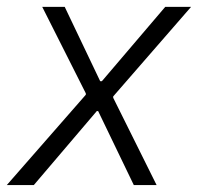

<svg xmlns="http://www.w3.org/2000/svg" viewBox="-44 -535 573 555"><path d="M342.8 0 239.7 -213.9H235.8L204.1 -261.2V-265.1L78.1 -515.1H143.1L245.6 -300.3H250.5L283.2 -256.3V-252.4L408.7 0ZM-24.4 0 204.1 -261.2V-265.1L245.6 -300.3H250.5L433.6 -515.1H508.3L283.2 -256.3V-252.4L239.7 -213.9H235.8L53.7 0Z"/></svg>

Font: Reddit Sans Light
Style: Italic
Weight: 300
Italic angle: -11.25°
Designer: Stephen Hutchings
Version: Version 1.013